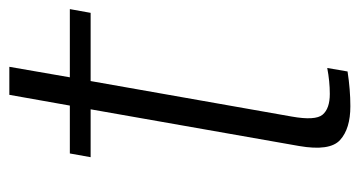

<svg xmlns="http://www.w3.org/2000/svg" viewBox="-200 -564 770 411"><g transform="rotate(-90 185.5 -359.0)"><path d="M163 5.5Q115 5.5 90.8 -16.5Q66.5 -38.5 78 -104.5L156.5 -550.5H54L62 -595H164.5L187.5 -724.5H247.5L225 -595H371L363 -550.5H217L141 -120Q132 -69.5 145 -54Q158 -38.5 189.5 -38.5Q216 -38.5 245 -44L237.5 -0.5Q198.5 5.5 163 5.5Z"/></g></svg>

Font: Anybody Light
Style: Italic
Weight: 300
Italic angle: -10°
Designer: Tyler Finck
Foundry: Etcetera Type Company
Version: Version 1.010; ttfautohint (v1.8.3) -l 8 -r 50 -G 200 -x 14 